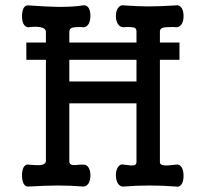

<svg xmlns="http://www.w3.org/2000/svg" viewBox="-20 -715 790 737"><path d="M246.1 -551.8V-591.8Q246.1 -605.5 256.8 -608.4Q264.6 -611.3 289.1 -611.3L297.9 -610.4Q311.5 -609.4 320.3 -623Q327.1 -635.7 327.1 -654.3Q327.1 -672.9 320.3 -684.6Q311.5 -697.3 297.9 -694.3Q263.7 -688.5 205.1 -688.5Q152.3 -689.5 89.8 -694.3Q78.1 -696.3 70.3 -683.6Q64.5 -670.9 64.5 -653.3Q64.5 -634.8 70.3 -623Q78.1 -609.4 89.8 -610.4Q119.1 -614.3 135.7 -610.4Q156.2 -606.4 156.2 -591.8V-551.8H81.1V-485.4H156.2V-97.7Q156.2 -84 134.8 -81.1Q121.1 -80.1 89.8 -83Q78.1 -85.9 70.3 -72.3Q64.5 -60.5 64.5 -42Q64.5 -23.4 70.3 -10.7Q78.1 2.9 89.8 1Q160.2 -2.9 203.1 -2.9Q252.9 -2.9 297.9 1Q311.5 2 320.3 -11.7Q327.1 -24.4 327.1 -42Q327.1 -59.6 320.3 -71.3Q311.5 -85 297.9 -83H288.1Q263.7 -80.1 256.8 -82Q246.1 -84 246.1 -95.7V-318.4H503.9V-91.8Q502.9 -81.1 491.2 -80.1Q483.4 -79.1 456.1 -83Q441.4 -86.9 432.6 -73.2Q424.8 -61.5 424.8 -43Q424.8 -23.4 432.6 -10.7Q441.4 2.9 456.1 1Q502.9 -2.9 553.7 -2.9Q604.5 -2.9 655.3 1Q668.9 4.9 677.7 -8.8Q684.6 -20.5 684.6 -40Q684.6 -59.6 677.7 -72.3Q668.9 -85.9 655.3 -83Q625 -79.1 611.3 -80.1Q593.8 -82 593.8 -91.8V-485.4H668.9V-551.8H593.8V-594.7Q593.8 -606.4 608.4 -609.4Q618.2 -611.3 646.5 -611.3L655.3 -610.4Q668.9 -609.4 677.7 -623Q684.6 -634.8 684.6 -653.3Q684.6 -671.9 677.7 -683.6Q668.9 -697.3 655.3 -694.3Q590.8 -690.4 549.8 -690.4Q509.8 -690.4 456.1 -694.3Q441.4 -697.3 432.6 -683.6Q424.8 -671.9 424.8 -653.3Q424.8 -634.8 432.6 -623Q441.4 -609.4 456.1 -610.4L464.8 -611.3Q487.3 -611.3 494.1 -609.4Q503.9 -606.4 503.9 -594.7V-551.8ZM503.9 -485.4V-402.3H246.1V-485.4Z"/></svg>

Font: Gungsuh
Style: Regular
Weight: 400
Version: Version 2.21